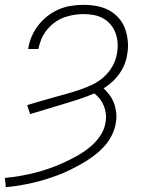

<svg xmlns="http://www.w3.org/2000/svg" viewBox="-20 -558 640 791"><path d="M4 213 0 175Q31 172 61 167Q91 162 121 154.5Q151 147 180 137Q209 127 238 114Q267 101 295 85.5Q323 70 348 50Q373 30 391.5 3.5Q410 -23 415 -54Q418 -72 416 -89Q414 -106 408 -121.5Q402 -137 391.5 -150.5Q381 -164 368 -173Q336 -159 303 -148.5Q270 -138 237 -128Q204 -118 170.5 -108Q137 -98 104 -88L92 -125Q119 -133 146 -141Q173 -149 200 -156.5Q227 -164 254 -171.5Q281 -179 308 -188Q335 -197 361 -209.5Q387 -222 408.5 -241.5Q430 -261 444 -286.5Q458 -312 462 -339Q466 -361 464.5 -382Q463 -403 456 -422Q449 -441 436 -456.5Q423 -472 405.5 -482Q388 -492 367 -496Q346 -500 324 -500Q304 -500 283 -496.5Q262 -493 242 -485.5Q222 -478 204 -464.5Q186 -451 172.5 -434Q159 -417 150.5 -397Q142 -377 138 -356H96Q100 -383 110.5 -407.5Q121 -432 137.5 -453.5Q154 -475 176 -492Q198 -509 222.5 -519.5Q247 -530 273 -534Q299 -538 324 -538Q352 -538 379 -533Q406 -528 428.5 -516Q451 -504 468.5 -484.5Q486 -465 495 -440.5Q504 -416 506.5 -388.5Q509 -361 504 -334Q501 -313 493 -293Q485 -273 472 -254.5Q459 -236 442.5 -221Q426 -206 407 -194Q421 -181 432.5 -165Q444 -149 450.5 -130.5Q457 -112 459 -91.5Q461 -71 457 -51Q453 -25 440 0.5Q427 26 407.5 47Q388 68 365 85Q342 102 317.5 116Q293 130 267.5 142.5Q242 155 216 164.5Q190 174 164 182Q138 190 111 196Q84 202 57 206.5Q30 211 4 213Z"/></svg>

Font: Iosevka Curly XLtEx
Style: Italic
Weight: 200
Width: 7
Italic angle: -9°
Monospace: yes
Designer: Belleve Invis
Foundry: Belleve Invis
Version: Version 11.1.0; ttfautohint (v1.8.3)